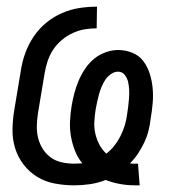

<svg xmlns="http://www.w3.org/2000/svg" viewBox="-20 -548 540 576"><path d="M386 8Q362 8 340 4Q318 0 297 -8Q274 1 250 4.5Q226 8 203 8Q173 8 144 2.5Q115 -3 91.5 -17.5Q68 -32 51 -54Q34 -76 25.5 -103Q17 -130 17.5 -160Q18 -190 23 -219L43 -339Q47 -365 56.5 -390.5Q66 -416 81.5 -439Q97 -462 119 -480Q141 -498 166.5 -509Q192 -520 218.5 -524Q245 -528 271 -528L270 -463Q252 -463 234 -460Q216 -457 198.5 -449Q181 -441 165.5 -428Q150 -415 139.5 -399Q129 -383 123 -365Q117 -347 114 -329L94 -209Q91 -190 90.5 -170.5Q90 -151 94.5 -133.5Q99 -116 108.5 -101Q118 -86 132.5 -75.5Q147 -65 165.5 -61Q184 -57 203 -57Q209 -57 215 -57.5Q221 -58 227 -58Q213 -75 205 -95.5Q197 -116 193 -138Q189 -160 190 -183.5Q191 -207 195 -231Q198 -249 203 -268Q208 -287 215.5 -305Q223 -323 234.5 -340.5Q246 -358 261.5 -371Q277 -384 296.5 -391Q316 -398 334 -398Q357 -398 377.5 -389.5Q398 -381 410.5 -364Q423 -347 429.5 -326Q436 -305 438 -283Q440 -261 438 -238Q436 -215 432 -192Q430 -174 425.5 -156Q421 -138 413 -121Q405 -104 394.5 -88Q384 -72 370 -58Q374 -57 378 -57Q382 -57 386 -57H394L399 8ZM299 -87Q313 -98 323.5 -111.5Q334 -125 341.5 -140Q349 -155 354 -171Q359 -187 361 -203Q363 -215 364.5 -227.5Q366 -240 367 -252.5Q368 -265 367.5 -277.5Q367 -290 364.5 -301.5Q362 -313 354.5 -323Q347 -333 334 -333Q323 -333 312.5 -325.5Q302 -318 295.5 -308Q289 -298 284.5 -287Q280 -276 277 -265Q274 -254 271.5 -242.5Q269 -231 267 -220Q264 -201 263 -182.5Q262 -164 266 -147Q270 -130 278 -114.5Q286 -99 299 -87Z"/></svg>

Font: Iosevka Term Curly Oblique
Style: Regular
Weight: 400
Italic angle: -9°
Designer: Belleve Invis
Foundry: Belleve Invis
Version: Version 32.3.0